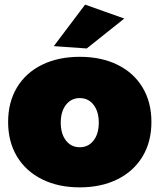

<svg xmlns="http://www.w3.org/2000/svg" viewBox="-20 -800 687 828"><path d="M324 -555Q417 -555 487 -520.5Q557 -486 595 -422.5Q633 -359 633 -274Q633 -189 595 -125.5Q557 -62 487 -27Q417 8 324 8Q231 8 161 -27Q91 -62 53 -125.5Q15 -189 15 -274Q15 -359 53 -422.5Q91 -486 161 -520.5Q231 -555 324 -555ZM324 -377Q287 -377 264.5 -348Q242 -319 242 -271Q242 -223 264.5 -194Q287 -165 324 -165Q361 -165 383.5 -194Q406 -223 406 -271Q406 -319 383.5 -348Q361 -377 324 -377ZM347 -780 516 -720 354 -591 212 -601Z"/></svg>

Font: Argentum Sans Black
Style: Regular
Weight: 900
Designer: Julieta Ulanovsky (Modified by Cristiano Sobral)
Foundry: Julieta Ulanovsky
Version: Version 1.000; ttfautohint (v1.5.65-e2d9)